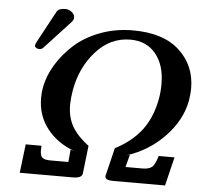

<svg xmlns="http://www.w3.org/2000/svg" viewBox="-52 -779 877 833"><g transform="rotate(5 386.5 -362.5)"><path d="M199.2 -725.1Q214.4 -725.1 227.3 -715.1Q240.2 -705.1 240.2 -691.9V-688Q238.3 -678.2 231 -670.9L118.2 -548.8Q112.3 -542 100.1 -542Q94.2 -542 88.1 -545.9Q82 -549.8 82 -555.2Q82 -561 85 -566.9L162.1 -710Q170.4 -725.1 199.2 -725.1ZM533.2 -119.1 519 -64.9H592.8Q619.6 -64.9 633.3 -75.4Q647 -85.9 658.2 -125H727.1L696.8 0H470.2Q436 0 436 -16.1V-20L465.8 -142.1Q541 -181.2 582.5 -237.5Q624 -293.9 638.2 -376Q643.1 -403.8 643.1 -438Q643.1 -519 603 -568.1Q563 -617.2 492.2 -617.2Q405.3 -617.2 342.5 -547.1Q279.8 -477.1 262.2 -377Q256.3 -341.8 255.9 -313Q255.9 -258.8 278.8 -219Q301.8 -179.2 351.1 -142.1L336.9 -20Q334 0 294.9 0H64L79.1 -125H147.9Q147 -118.2 147 -106Q147 -81.1 157 -73Q167 -64.9 191.9 -64.9H270Q271 -73.7 272.5 -91.8Q273.9 -109.9 274.9 -119.1L290 -115.2Q215.8 -142.1 171.9 -199Q127.9 -255.9 127.9 -332Q127.9 -356 131.8 -376Q140.6 -426.8 170.4 -476.3Q200.2 -525.9 245.6 -566.9Q291 -607.9 357.4 -633.1Q423.8 -658.2 500 -658.2Q632.8 -658.2 702.9 -593.5Q772.9 -528.8 772.9 -429.2Q772.9 -406.2 768.1 -376Q752 -289.1 682.4 -217Q612.8 -145 517.1 -115.2Z"/></g></svg>

Font: Linux Libertine O
Style: Semibold Italic
Weight: 600
Italic angle: -11.5°
Designer: Philipp H. Poll
Foundry: Philipp H. Poll
Version: Version 5.1.2